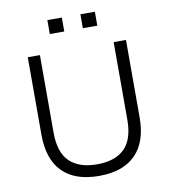

<svg xmlns="http://www.w3.org/2000/svg" viewBox="-95 -969 941 1059"><g transform="rotate(-10 375.0 -440.0)"><path d="M375 8Q240 8 170 -63Q100 -134 100 -271V-705H168V-270Q168 -160 221 -108.5Q274 -57 375 -57Q476 -57 528.5 -108.5Q581 -160 581 -270V-705H650V-271Q650 -134 579.5 -63Q509 8 375 8ZM427 -810V-888H508V-810ZM242 -810V-888H323V-810Z"/></g></svg>

Font: Nunito Sans 8pt Light
Style: Regular
Weight: 300
Version: Version 3.101;gftools[0.9.27]